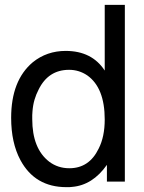

<svg xmlns="http://www.w3.org/2000/svg" viewBox="-20 -749 596 792"><path d="M495 -729V0H421V-69Q362 15 277 22Q272 23 266 23Q260 23 254 23Q124 23 64 -89Q26 -160 26 -263Q26 -417 115 -492Q173 -539 251 -539Q359 -539 412 -458V-729ZM265 -461Q179 -461 139 -379Q129 -360 122.5 -338Q116 -316 114 -290Q113 -282 113 -274Q113 -266 113 -258Q113 -136 183 -82Q219 -55 266 -55Q348 -55 387 -136Q412 -185 412 -256Q412 -387 340 -438Q306 -461 265 -461Z"/></svg>

Font: Ekushey Lal Sabuj Normal
Style: Regular
Weight: 400
Designer: Al Mamun Sumon
Foundry: Al Mamun Sumon
Version: Version 1.0